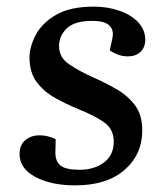

<svg xmlns="http://www.w3.org/2000/svg" viewBox="-20 -545 498 579"><path d="M220 -33Q264 -33 293.5 -55Q323 -77 323 -118Q323 -156 293.5 -176.5Q264 -197 216 -216Q180 -231 146.5 -249.5Q113 -268 91 -297Q69 -326 69 -372Q69 -404 88 -440Q107 -476 149.5 -500.5Q192 -525 263 -525Q305 -525 340.5 -512.5Q376 -500 397 -477.5Q418 -455 418 -425Q418 -402 403.5 -388.5Q389 -375 366 -375Q348 -375 333.5 -381Q319 -387 311 -393L319 -430Q324 -454 310 -468Q296 -482 258 -482Q205 -482 181.5 -459.5Q158 -437 158 -406Q158 -372 188 -351.5Q218 -331 258 -313Q297 -296 331.5 -276Q366 -256 387.5 -227Q409 -198 409 -152Q409 -79 355.5 -32.5Q302 14 207 14Q134 14 86.5 -11.5Q39 -37 39 -80Q39 -109 57 -123Q75 -137 99 -137Q113 -137 126 -133.5Q139 -130 148 -125L147 -85Q147 -58 163 -45.5Q179 -33 220 -33Z"/></svg>

Font: Literata 36pt Medium
Style: Italic
Weight: 500
Italic angle: -2°
Designer: Latin by Veronika Burian and Jose Scaglione. Greek by Irene Vlachou. Cyrillic by Vera Evstafieva
Foundry: TypeTogether
Version: Version 3.002